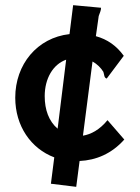

<svg xmlns="http://www.w3.org/2000/svg" viewBox="-20 -644 540 743"><path d="M459 -428C431 -467 395 -492 351 -504L362 -582C367 -597 371 -603 371 -614L263 -624L249 -512C124 -498 39 -395 39 -266C39 -156 100 -69 190 -35L177 67L275 79L288 -21C352 -24 412 -49 461 -104L396 -179C366 -142 332 -124 301 -119L338 -406C356 -396 370 -382 380 -366C384 -355 382 -343 393 -340ZM153 -272C153 -340 185 -395 236 -413L203 -146C169 -175 153 -219 153 -272Z"/></svg>

Font: Inconsolata
Style: Bold
Weight: 700
Monospace: yes
Designer: Raph Levien, Kirill Tkachev(cyreal.org)
Foundry: Raph Levien, Kirill Tkachev(cyreal.org)
Version: Version 1.014